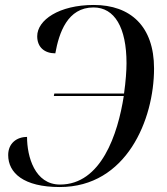

<svg xmlns="http://www.w3.org/2000/svg" viewBox="-20 -744 674 774"><path d="M221 10C490 10 601 -262 601 -468C601 -638 506 -724 358 -724C218 -724 130 -663 130 -598C130 -553 160 -529 203 -529C218 -612 252 -714 357 -714C442 -714 490 -633 490 -489C490 -460 487 -416 480 -367H199L197 -357H479C455 -203 388 0 222 0C120 0 89 -113 89 -192C47 -192 13 -166 13 -119C13 -47 75 10 221 10Z"/></svg>

Font: Noto Serif Display
Style: Italic
Weight: 400
Italic angle: -12°
Designer: Monotype Design Team
Foundry: Monotype Imaging Inc.
Version: Version 2.009